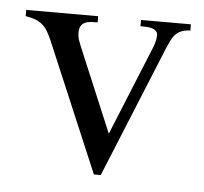

<svg xmlns="http://www.w3.org/2000/svg" viewBox="-36 -374 449 423"><g transform="rotate(5 188.5 -163.0)"><path d="M370.1 -323.2Q358.4 -322.8 350.6 -319.6Q342.8 -316.4 337.4 -310.8Q332 -305.2 328.1 -297.1Q324.2 -289.1 319.8 -278.8L201.2 11.2H186L64.9 -274.9Q59.6 -287.1 54.4 -295.4Q49.3 -303.7 42.7 -309.1Q36.1 -314.5 27.1 -317.9Q18.1 -321.3 5.9 -323.2V-336.9H165V-323.2Q157.2 -323.2 149.9 -322.8Q142.6 -322.3 137.2 -319.8Q131.8 -317.4 128.4 -312Q125 -306.6 125 -296.9Q125 -288.6 127.4 -281.2Q129.9 -273.9 132.8 -267.1L210.9 -81.1L290 -274.9Q293 -281.7 295.4 -289.8Q297.9 -297.9 297.9 -306.2Q297.9 -312 294.7 -315.4Q291.5 -318.8 286.1 -320.6Q280.8 -322.3 273.9 -322.8Q267.1 -323.2 259.8 -323.2V-336.9H370.1Z"/></g></svg>

Font: Scheherazade Rohingya
Style: Regular
Weight: 400
Designer: SIL International
Foundry: SIL International
Version: Version 2.000 (build 440/429)